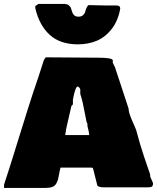

<svg xmlns="http://www.w3.org/2000/svg" viewBox="-36 -967 792 969"><path d="M285.6 -947.3Q301.3 -947.3 310.3 -940.7Q319.3 -934.1 322.5 -924.6Q325.7 -915 328.6 -905.5Q331.5 -896 339.1 -889.4Q346.7 -882.8 360.8 -882.8Q375 -882.8 383.3 -890.6Q391.6 -898.4 394 -908Q396.5 -917.5 400.9 -927.7Q405.3 -938 411.6 -941.4Q427.7 -940.4 457 -940.2Q486.3 -939.9 495.6 -939.5H551.3Q570.8 -939.5 570.8 -923.8Q560.5 -863.3 528.3 -821.5Q496.1 -779.8 452.9 -761.5Q409.7 -743.2 356.9 -743.2Q267.6 -743.2 214.8 -791.3Q162.1 -839.4 142.1 -925.8V-936.5Q143.1 -937.5 149.7 -941.4Q156.2 -945.3 157.7 -947.3ZM269.5 -121.1Q266.1 -109.9 262.9 -91.6Q259.8 -73.2 257.1 -62.7Q254.4 -52.2 248 -40.8Q241.7 -29.3 228.8 -23.9Q215.8 -18.6 195.3 -18.6H-15.6V-35.2Q10.3 -112.8 59.8 -273.4Q109.4 -434.1 136.7 -516.6V-515.6Q153.3 -563 185.5 -664.1Q186 -665 187 -666.5Q191.4 -673.8 195.3 -677.7L459 -675.8Q526.4 -675.8 533.2 -664.1V-651.4Q534.2 -647 543.9 -628.9Q591.3 -483.9 613.3 -418V-412.1Q615.2 -397.9 622.1 -379.9Q628.9 -361.8 638.4 -341.1Q647.9 -320.3 651.9 -308.6L671.4 -238.3Q688.5 -181.6 721.7 -86.9V-87.9V-78.1Q723.1 -71.3 729 -59.6Q734.9 -47.9 736.3 -43Q736.3 -29.3 730.7 -25.4Q725.1 -21.5 709 -21.5H482.4Q474.1 -22.5 471.7 -22.9Q469.2 -23.4 464.1 -24.9Q459 -26.4 456.8 -28.8Q454.6 -31.2 454.1 -35.2L435.5 -109.4Q433.6 -118.7 431.6 -119.9Q429.7 -121.1 419.9 -121.1ZM293 -294.9V-293ZM400.4 -353.5Q397.5 -367.2 391.8 -397.7Q386.2 -428.2 380.9 -450.9Q375.5 -473.6 369.1 -493.2V-516.6Q365.2 -526.9 355.5 -531.2V-530.3Q343.8 -527.8 332 -464.8V-441.4Q331.1 -438 327.6 -435.1Q324.2 -432.1 324.2 -431.6Q308.1 -360.4 297.9 -316.4Q297.9 -311.5 295.4 -299.3Q293 -287.1 293 -285.2H414.1Q414.1 -297.9 405.3 -331.1V-341.8Q404.8 -343.3 402.6 -347.4Q400.4 -351.6 400.4 -353.5Z"/></svg>

Font: Bowlby One SC
Style: Regular
Weight: 400
Width: 1
Version: Version 1.2